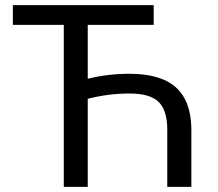

<svg xmlns="http://www.w3.org/2000/svg" viewBox="-20 -731 853 751"><path d="M581.1 -633.8H323.2V-422.9Q401.4 -442.4 486.8 -442.4Q608.9 -442.4 668 -389.2Q727.1 -335.9 728.5 -228V0H634.3V-225.6Q633.8 -299.8 600.3 -332.5Q566.9 -365.2 486.8 -365.2Q404.3 -365.2 323.2 -344.7V0H229.5V-633.8H30.3V-710.9H581.1Z"/></svg>

Font: Roboto
Style: Regular
Weight: 400
Designer: Google
Version: Version 2.134; 2016; ttfautohint (v1.6)